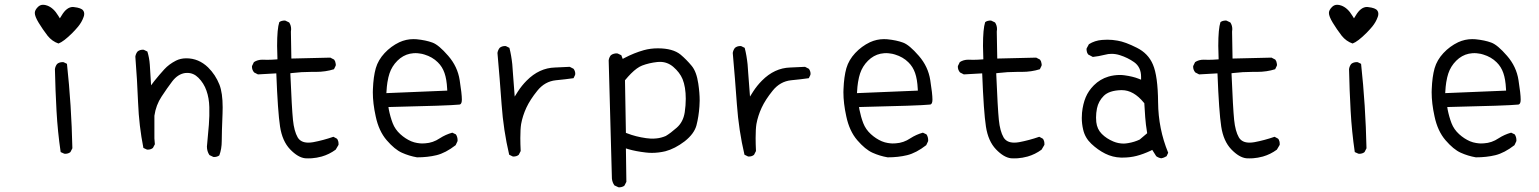

<svg xmlns="http://www.w3.org/2000/svg" viewBox="-20 -679 6540 816"><path d="M335 -606Q337.4 -612.3 337.6 -615.7Q337.9 -619.1 337.9 -621.6Q337.9 -628.4 333.5 -634.3Q325.7 -645.5 294.4 -648.9Q292 -649.4 290 -649.4Q263.2 -649.4 241.7 -612.8L234.4 -601.1L227.1 -612.8Q207.5 -645.5 180.7 -655.3Q171.4 -658.7 163.1 -658.7Q150.4 -658.7 141.1 -649.4Q127.9 -636.2 127.9 -624Q127.9 -609.4 144.5 -582Q161.1 -554.7 182.1 -527.3Q201.2 -503.4 228.5 -494.1Q250.5 -502 288.1 -539.6Q301.8 -553.7 312 -565.9Q327.6 -585 335 -606ZM256.8 -25.4Q270.5 -25.4 279.3 -32.7L287.6 -48.8Q283.7 -231.9 264.6 -407.7L250.5 -414.6Q248.5 -415 246.6 -415Q231.9 -415 222.7 -407.2Q215.3 -397.9 213.4 -385.3Q215.3 -295.9 220.2 -207.5Q225.1 -119.1 237.8 -32.7L252.9 -25.9Q254.9 -25.4 256.8 -25.4Z M889.6 -11.7Q902.8 -11.7 912.1 -18.6Q922.4 -45.9 922.4 -80.1Q922.4 -114.3 925.8 -196.8Q926.3 -210 926.3 -222.7Q926.3 -284.2 912.6 -319.3Q896 -361.3 864.3 -392.6Q824.2 -431.2 772 -431.2Q747.6 -431.2 728 -421.4Q698.2 -406.2 678.2 -384.3Q656.7 -360.8 635.3 -334L622.1 -316.4L616.7 -403.8Q614.7 -433.1 606.4 -460L591.3 -467.3Q589.4 -467.8 587.9 -467.8Q573.7 -467.8 564.5 -460Q557.1 -450.7 555.2 -438.5Q563 -340.8 566.9 -241.7Q570.8 -144.5 589.4 -50.3L604 -43.5Q606 -43 607.4 -43Q621.1 -43 629.9 -50.3L638.2 -65.9L636.2 -90.8V-187Q642.6 -232.4 667 -269Q690.4 -304.7 711.9 -333Q735.8 -364.3 767.1 -368.7Q771.5 -369.1 776.4 -369.1Q802.7 -369.1 823.2 -348.6Q846.2 -325.7 857.4 -293.9Q868.7 -262.2 869.6 -223.6Q870.6 -186.5 867.7 -148.9Q864.7 -111.3 860.8 -71.3Q859.4 -61 859.4 -56.2Q859.4 -36.1 870.1 -20L886.2 -12.2Q888.2 -11.7 889.6 -11.7Z M1116.2 -424.8 1095.2 -425.3Q1074.7 -425.3 1059.1 -415L1051.3 -398.9Q1050.8 -397.5 1050.8 -396Q1050.8 -381.8 1060.1 -371.1L1076.2 -362.8L1154.3 -367.2Q1160.6 -203.1 1170.2 -141.1Q1179.7 -79.1 1212.9 -44.4Q1246.1 -9.8 1276.9 -6.3Q1283.2 -5.9 1289.3 -5.9Q1295.4 -5.9 1304.7 -6.3Q1325.7 -7.8 1347.2 -13.7Q1379.4 -22.9 1406.7 -43L1418.5 -63Q1418.9 -64.9 1418.9 -66.2Q1418.9 -67.4 1418.7 -68.8Q1418.5 -70.3 1418.5 -72.5Q1418.5 -74.7 1418 -76.7Q1417.5 -78.6 1416.7 -80.3Q1416 -82 1415.5 -84Q1414.1 -87.4 1411.6 -89.8L1397 -97.7Q1353 -82.5 1311 -74.7Q1299.8 -72.8 1290.5 -72.8Q1258.3 -72.8 1245.1 -95.2Q1230 -121.6 1225.1 -169.4Q1220.2 -217.3 1213.9 -367.7L1221.7 -368.7Q1261.2 -373.5 1302.7 -373.5H1322.8Q1363.8 -373.5 1399.4 -384.8L1406.7 -399.9Q1407.2 -401.9 1407.2 -404.3Q1407.2 -406.7 1406.2 -410.6Q1405.3 -418.9 1399.9 -425.8L1383.8 -434.1L1218.3 -430.2L1216.3 -544.4Q1217.3 -550.3 1217.3 -554.7Q1217.3 -559.1 1216.8 -562.5Q1216.3 -565.9 1215.3 -569.8Q1213.4 -576.7 1209 -583.5L1192.9 -591.3Q1190.9 -591.8 1187.3 -591.8Q1183.6 -591.8 1178 -590.3Q1172.4 -588.9 1167 -585Q1157.7 -557.1 1157.7 -483.9Q1157.7 -461.4 1159.2 -426.8Q1133.8 -424.8 1116.2 -424.8Z M1722.2 -450.7Q1731.9 -452.6 1738 -452.9Q1744.1 -453.1 1746.8 -453.1Q1749.5 -453.1 1753.7 -452.9Q1757.8 -452.6 1763.2 -451.7Q1773.4 -450.7 1783.7 -447.3Q1817.9 -437 1840.8 -414.1Q1859.9 -395.5 1869.1 -368.9Q1878.4 -342.3 1880.4 -302.2L1880.9 -293.9L1622.1 -283.2Q1624 -315.4 1626.5 -329.1Q1630.4 -352.5 1635.3 -366.7Q1645.5 -397.5 1668.9 -420.9Q1692.4 -444.3 1722.2 -450.7ZM1786.6 -69.8Q1781.2 -69.3 1773.4 -69.3Q1765.6 -69.3 1753.2 -71.3Q1740.7 -73.2 1727.5 -78.6Q1702.6 -89.4 1681.2 -108.9Q1659.2 -128.9 1648.9 -155.5Q1638.7 -182.1 1632.3 -214.4L1630.9 -224.1Q1891.1 -230 1929.7 -234.4L1934.6 -234.9Q1942.9 -237.8 1942.9 -255.9Q1942.9 -279.8 1933.6 -338.4Q1924.8 -396 1884.8 -441.9Q1844.7 -488.3 1817.9 -498Q1790 -508.3 1750.5 -512.2Q1743.7 -512.7 1736.8 -512.7Q1706.1 -512.7 1677.2 -499.5Q1641.6 -482.4 1614.5 -453.4Q1587.4 -424.3 1577.1 -389.2Q1566.9 -353 1564.9 -300.3Q1564.5 -293.9 1564.5 -287.1Q1564.5 -239.7 1576.7 -184.6Q1589.8 -122.1 1623.5 -83Q1657.2 -43.9 1688 -30Q1718.8 -16.1 1752.4 -10.3Q1797.4 -10.3 1835.4 -19.5Q1873.5 -28.8 1916.5 -62L1924.3 -78.6Q1924.8 -80.6 1924.8 -82.5Q1924.8 -97.2 1917.5 -107.9L1902.3 -115.2Q1874 -107.4 1849.1 -91.3Q1820.3 -71.8 1786.6 -69.8Z M2162.1 -13.7Q2175.8 -13.7 2184.6 -21L2192.9 -37.1Q2191.4 -67.9 2191.4 -92.3Q2191.4 -130.9 2194.8 -151.9Q2201.2 -187 2217 -221.2Q2232.9 -255.4 2263.7 -293.5Q2295.4 -333 2342.3 -337.9Q2383.3 -341.8 2417.5 -346.7L2424.3 -360.8Q2424.8 -362.8 2424.8 -366.7Q2424.8 -370.6 2423.1 -376.2Q2421.4 -381.8 2417.5 -386.7L2401.4 -395Q2369.6 -393.1 2338.4 -392.1Q2271.5 -390.1 2218.3 -336.4Q2197.3 -315.4 2180.7 -289.6L2167.5 -268.6Q2161.6 -340.3 2159.9 -368.7Q2158.2 -397 2157.2 -406Q2156.2 -415 2155 -423.8Q2153.8 -432.6 2152.3 -441.4Q2149.4 -458.5 2145 -475.6L2130.4 -482.9Q2128.4 -483.4 2127 -483.4Q2112.8 -483.4 2103.5 -475.6Q2096.2 -466.3 2094.2 -454.1Q2104 -344.7 2111.8 -235.1Q2119.6 -125.5 2144 -21.5L2158.7 -14.2Q2160.6 -13.7 2162.1 -13.7Z M2809.6 -101.1Q2790 -92.8 2770.5 -90.8Q2761.2 -89.8 2755.9 -89.8Q2750.5 -89.8 2743.9 -90.1Q2737.3 -90.3 2726.1 -91.8Q2681.6 -98.1 2645.5 -112.3L2640.1 -114.3L2636.2 -337.9Q2650.4 -355 2661.6 -366.2Q2687.5 -392.1 2709 -400.4Q2738.3 -411.6 2773.9 -415.5Q2779.8 -416 2785.2 -416Q2816.4 -416 2841.3 -395Q2869.1 -371.1 2880.9 -342.8Q2894.5 -309.1 2894.5 -259.3Q2894.5 -231 2890.1 -201.7Q2883.8 -160.6 2856 -136.2Q2830.1 -113.3 2809.6 -101.1ZM2607.9 116.7Q2609.9 117.2 2611.3 117.2Q2612.8 117.2 2615 116.9Q2617.2 116.7 2619.9 116.2Q2622.6 115.7 2625 114.7Q2629.9 113.3 2633.8 109.9L2642.1 93.8L2640.1 -48.3L2650.9 -44.9Q2683.1 -35.6 2725.1 -30.8Q2737.8 -29.3 2750.5 -29.3Q2778.8 -29.3 2807.6 -36.1Q2848.6 -46.9 2890.1 -78.6Q2930.2 -110.4 2939.9 -146Q2949.7 -184.1 2952.6 -227.1Q2953.6 -238.8 2953.6 -251.5Q2953.6 -284.7 2947.8 -323.2Q2940.4 -374.5 2919.4 -399.4Q2897.5 -425.8 2872.6 -446.8Q2839.8 -473.6 2775.9 -473.6Q2744.6 -473.6 2716.3 -465.8Q2674.8 -454.1 2634.8 -433.1L2626.5 -428.7L2620.6 -444.3L2605 -451.7Q2603 -452.1 2598.9 -452.1Q2594.7 -452.1 2588.4 -450.4Q2582 -448.7 2576.2 -444.3Q2568.4 -434.6 2566.9 -422.4L2580.6 79.6Q2582 95.7 2591.3 108.9Z M3162.1 -13.7Q3175.8 -13.7 3184.6 -21L3192.9 -37.1Q3191.4 -67.9 3191.4 -92.3Q3191.4 -130.9 3194.8 -151.9Q3201.2 -187 3217 -221.2Q3232.9 -255.4 3263.7 -293.5Q3295.4 -333 3342.3 -337.9Q3383.3 -341.8 3417.5 -346.7L3424.3 -360.8Q3424.8 -362.8 3424.8 -366.7Q3424.8 -370.6 3423.1 -376.2Q3421.4 -381.8 3417.5 -386.7L3401.4 -395Q3369.6 -393.1 3338.4 -392.1Q3271.5 -390.1 3218.3 -336.4Q3197.3 -315.4 3180.7 -289.6L3167.5 -268.6Q3161.6 -340.3 3159.9 -368.7Q3158.2 -397 3157.2 -406Q3156.2 -415 3155 -423.8Q3153.8 -432.6 3152.3 -441.4Q3149.4 -458.5 3145 -475.6L3130.4 -482.9Q3128.4 -483.4 3127 -483.4Q3112.8 -483.4 3103.5 -475.6Q3096.2 -466.3 3094.2 -454.1Q3104 -344.7 3111.8 -235.1Q3119.6 -125.5 3144 -21.5L3158.7 -14.2Q3160.6 -13.7 3162.1 -13.7Z M3722.2 -450.7Q3731.9 -452.6 3738 -452.9Q3744.1 -453.1 3746.8 -453.1Q3749.5 -453.1 3753.7 -452.9Q3757.8 -452.6 3763.2 -451.7Q3773.4 -450.7 3783.7 -447.3Q3817.9 -437 3840.8 -414.1Q3859.9 -395.5 3869.1 -368.9Q3878.4 -342.3 3880.4 -302.2L3880.9 -293.9L3622.1 -283.2Q3624 -315.4 3626.5 -329.1Q3630.4 -352.5 3635.3 -366.7Q3645.5 -397.5 3668.9 -420.9Q3692.4 -444.3 3722.2 -450.7ZM3786.6 -69.8Q3781.2 -69.3 3773.4 -69.3Q3765.6 -69.3 3753.2 -71.3Q3740.7 -73.2 3727.5 -78.6Q3702.6 -89.4 3681.2 -108.9Q3659.2 -128.9 3648.9 -155.5Q3638.7 -182.1 3632.3 -214.4L3630.9 -224.1Q3891.1 -230 3929.7 -234.4L3934.6 -234.9Q3942.9 -237.8 3942.9 -255.9Q3942.9 -279.8 3933.6 -338.4Q3924.8 -396 3884.8 -441.9Q3844.7 -488.3 3817.9 -498Q3790 -508.3 3750.5 -512.2Q3743.7 -512.7 3736.8 -512.7Q3706.1 -512.7 3677.2 -499.5Q3641.6 -482.4 3614.5 -453.4Q3587.4 -424.3 3577.1 -389.2Q3566.9 -353 3564.9 -300.3Q3564.5 -293.9 3564.5 -287.1Q3564.5 -239.7 3576.7 -184.6Q3589.8 -122.1 3623.5 -83Q3657.2 -43.9 3688 -30Q3718.8 -16.1 3752.4 -10.3Q3797.4 -10.3 3835.4 -19.5Q3873.5 -28.8 3916.5 -62L3924.3 -78.6Q3924.8 -80.6 3924.8 -82.5Q3924.8 -97.2 3917.5 -107.9L3902.3 -115.2Q3874 -107.4 3849.1 -91.3Q3820.3 -71.8 3786.6 -69.8Z M4116.2 -424.8 4095.2 -425.3Q4074.7 -425.3 4059.1 -415L4051.3 -398.9Q4050.8 -397.5 4050.8 -396Q4050.8 -381.8 4060.1 -371.1L4076.2 -362.8L4154.3 -367.2Q4160.6 -203.1 4170.2 -141.1Q4179.7 -79.1 4212.9 -44.4Q4246.1 -9.8 4276.9 -6.3Q4283.2 -5.9 4289.3 -5.9Q4295.4 -5.9 4304.7 -6.3Q4325.7 -7.8 4347.2 -13.7Q4379.4 -22.9 4406.7 -43L4418.5 -63Q4418.9 -64.9 4418.9 -66.2Q4418.9 -67.4 4418.7 -68.8Q4418.5 -70.3 4418.5 -72.5Q4418.5 -74.7 4418 -76.7Q4417.5 -78.6 4416.7 -80.3Q4416 -82 4415.5 -84Q4414.1 -87.4 4411.6 -89.8L4397 -97.7Q4353 -82.5 4311 -74.7Q4299.8 -72.8 4290.5 -72.8Q4258.3 -72.8 4245.1 -95.2Q4230 -121.6 4225.1 -169.4Q4220.2 -217.3 4213.9 -367.7L4221.7 -368.7Q4261.2 -373.5 4302.7 -373.5H4322.8Q4363.8 -373.5 4399.4 -384.8L4406.7 -399.9Q4407.2 -401.9 4407.2 -404.3Q4407.2 -406.7 4406.2 -410.6Q4405.3 -418.9 4399.9 -425.8L4383.8 -434.1L4218.3 -430.2L4216.3 -544.4Q4217.3 -550.3 4217.3 -554.7Q4217.3 -559.1 4216.8 -562.5Q4216.3 -565.9 4215.3 -569.8Q4213.4 -576.7 4209 -583.5L4192.9 -591.3Q4190.9 -591.8 4187.3 -591.8Q4183.6 -591.8 4178 -590.3Q4172.4 -588.9 4167 -585Q4157.7 -557.1 4157.7 -483.9Q4157.7 -461.4 4159.2 -426.8Q4133.8 -424.8 4116.2 -424.8Z M4823.7 -85.9Q4801.3 -75.2 4774.9 -70.8Q4763.2 -68.8 4755.9 -68.8Q4732.9 -68.8 4711.9 -77.6Q4682.6 -89.8 4662.6 -109.9Q4642.6 -129.9 4639.2 -160.2Q4638.2 -169.9 4638.2 -179.7Q4638.2 -198.7 4642.1 -218.3Q4648.4 -249 4670.9 -271.5Q4693.8 -294.4 4744.6 -295.9Q4746.1 -295.9 4747.6 -295.9Q4797.9 -295.9 4841.3 -242.7L4843.3 -240.7L4847.2 -180.2Q4849.1 -151.9 4855.5 -112.8ZM4686 -510.3Q4674.8 -510.3 4663.6 -509.3Q4632.8 -506.8 4607.9 -491.2L4598.1 -473.1Q4597.7 -471.2 4597.7 -468.5Q4597.7 -465.8 4598.6 -461.9Q4599.6 -453.6 4605 -447.3L4624.5 -437Q4648.4 -439.5 4675.8 -446.3Q4689.5 -450.2 4704.1 -450.2Q4722.2 -450.2 4740.2 -444.3Q4772.5 -434.1 4799.8 -415Q4829.6 -394 4829.6 -352.5V-340.3L4818.4 -344.7Q4794.9 -354 4759.8 -358.9Q4749 -360.4 4740.2 -360.4Q4714.4 -360.4 4690.9 -353.5Q4655.3 -342.8 4628.9 -316.4Q4606 -293.5 4594.2 -265.4Q4582.5 -237.3 4578.6 -200.2Q4577.6 -189 4577.6 -177.7Q4577.6 -152.8 4583.5 -127.9Q4591.3 -93.3 4618.2 -67.9Q4645.5 -42 4677.2 -26.1Q4709 -10.3 4743.7 -9.3Q4748 -9.3 4752 -9.3Q4782.7 -9.3 4810.3 -16.4Q4837.9 -23.4 4870.6 -38.6L4877 -42L4894 -15.1Q4903.3 -8.3 4915 -6.3Q4927.2 -8.3 4938 -15.1L4944.8 -29.8Q4902.8 -131.8 4901.9 -244.1Q4900.9 -356.4 4879.9 -404.8Q4859.9 -452.1 4811.5 -476.1Q4762.2 -501 4729.5 -506.3Q4708 -510.3 4686 -510.3Z M5116.2 -424.8 5095.2 -425.3Q5074.7 -425.3 5059.1 -415L5051.3 -398.9Q5050.8 -397.5 5050.8 -396Q5050.8 -381.8 5060.1 -371.1L5076.2 -362.8L5154.3 -367.2Q5160.6 -203.1 5170.2 -141.1Q5179.7 -79.1 5212.9 -44.4Q5246.1 -9.8 5276.9 -6.3Q5283.2 -5.9 5289.3 -5.9Q5295.4 -5.9 5304.7 -6.3Q5325.7 -7.8 5347.2 -13.7Q5379.4 -22.9 5406.7 -43L5418.5 -63Q5418.9 -64.9 5418.9 -66.2Q5418.9 -67.4 5418.7 -68.8Q5418.5 -70.3 5418.5 -72.5Q5418.5 -74.7 5418 -76.7Q5417.5 -78.6 5416.7 -80.3Q5416 -82 5415.5 -84Q5414.1 -87.4 5411.6 -89.8L5397 -97.7Q5353 -82.5 5311 -74.7Q5299.8 -72.8 5290.5 -72.8Q5258.3 -72.8 5245.1 -95.2Q5230 -121.6 5225.1 -169.4Q5220.2 -217.3 5213.9 -367.7L5221.7 -368.7Q5261.2 -373.5 5302.7 -373.5H5322.8Q5363.8 -373.5 5399.4 -384.8L5406.7 -399.9Q5407.2 -401.9 5407.2 -404.3Q5407.2 -406.7 5406.2 -410.6Q5405.3 -418.9 5399.9 -425.8L5383.8 -434.1L5218.3 -430.2L5216.3 -544.4Q5217.3 -550.3 5217.3 -554.7Q5217.3 -559.1 5216.8 -562.5Q5216.3 -565.9 5215.3 -569.8Q5213.4 -576.7 5209 -583.5L5192.9 -591.3Q5190.9 -591.8 5187.3 -591.8Q5183.6 -591.8 5178 -590.3Q5172.4 -588.9 5167 -585Q5157.7 -557.1 5157.7 -483.9Q5157.7 -461.4 5159.2 -426.8Q5133.8 -424.8 5116.2 -424.8Z M5835 -606Q5837.4 -612.3 5837.6 -615.7Q5837.9 -619.1 5837.9 -621.6Q5837.9 -628.4 5833.5 -634.3Q5825.7 -645.5 5794.4 -648.9Q5792 -649.4 5790 -649.4Q5763.2 -649.4 5741.7 -612.8L5734.4 -601.1L5727.1 -612.8Q5707.5 -645.5 5680.7 -655.3Q5671.4 -658.7 5663.1 -658.7Q5650.4 -658.7 5641.1 -649.4Q5627.9 -636.2 5627.9 -624Q5627.9 -609.4 5644.5 -582Q5661.1 -554.7 5682.1 -527.3Q5701.2 -503.4 5728.5 -494.1Q5750.5 -502 5788.1 -539.6Q5801.8 -553.7 5812 -565.9Q5827.6 -585 5835 -606ZM5756.8 -25.4Q5770.5 -25.4 5779.3 -32.7L5787.6 -48.8Q5783.7 -231.9 5764.6 -407.7L5750.5 -414.6Q5748.5 -415 5746.6 -415Q5731.9 -415 5722.7 -407.2Q5715.3 -397.9 5713.4 -385.3Q5715.3 -295.9 5720.2 -207.5Q5725.1 -119.1 5737.8 -32.7L5752.9 -25.9Q5754.9 -25.4 5756.8 -25.4Z M6222.2 -450.7Q6231.9 -452.6 6238 -452.9Q6244.1 -453.1 6246.8 -453.1Q6249.5 -453.1 6253.7 -452.9Q6257.8 -452.6 6263.2 -451.7Q6273.4 -450.7 6283.7 -447.3Q6317.9 -437 6340.8 -414.1Q6359.9 -395.5 6369.1 -368.9Q6378.4 -342.3 6380.4 -302.2L6380.9 -293.9L6122.1 -283.2Q6124 -315.4 6126.5 -329.1Q6130.4 -352.5 6135.3 -366.7Q6145.5 -397.5 6168.9 -420.9Q6192.4 -444.3 6222.2 -450.7ZM6286.6 -69.8Q6281.2 -69.3 6273.4 -69.3Q6265.6 -69.3 6253.2 -71.3Q6240.7 -73.2 6227.5 -78.6Q6202.6 -89.4 6181.2 -108.9Q6159.2 -128.9 6148.9 -155.5Q6138.7 -182.1 6132.3 -214.4L6130.9 -224.1Q6391.1 -230 6429.7 -234.4L6434.6 -234.9Q6442.9 -237.8 6442.9 -255.9Q6442.9 -279.8 6433.6 -338.4Q6424.8 -396 6384.8 -441.9Q6344.7 -488.3 6317.9 -498Q6290 -508.3 6250.5 -512.2Q6243.7 -512.7 6236.8 -512.7Q6206.1 -512.7 6177.2 -499.5Q6141.6 -482.4 6114.5 -453.4Q6087.4 -424.3 6077.1 -389.2Q6066.9 -353 6064.9 -300.3Q6064.5 -293.9 6064.5 -287.1Q6064.5 -239.7 6076.7 -184.6Q6089.8 -122.1 6123.5 -83Q6157.2 -43.9 6188 -30Q6218.8 -16.1 6252.4 -10.3Q6297.4 -10.3 6335.4 -19.5Q6373.5 -28.8 6416.5 -62L6424.3 -78.6Q6424.8 -80.6 6424.8 -82.5Q6424.8 -97.2 6417.5 -107.9L6402.3 -115.2Q6374 -107.4 6349.1 -91.3Q6320.3 -71.8 6286.6 -69.8Z"/></svg>

Font: NaikaiFont
Style: Light
Weight: 300
Version: Version 1.89